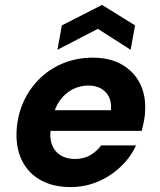

<svg xmlns="http://www.w3.org/2000/svg" viewBox="-20 -747 648 779"><path d="M266 12Q197 12 147 -15Q97 -42 71 -92Q45 -142 47 -209Q49 -271 72 -326Q95 -381 136 -423Q177 -465 233 -489Q289 -513 357 -513Q425 -513 473 -486Q521 -459 546 -412Q571 -365 569 -304Q569 -281 564.5 -258Q560 -235 555 -216H146L161 -300H430Q433 -332 422 -354Q411 -376 389.5 -388Q368 -400 339 -400Q305 -400 274.5 -384.5Q244 -369 222 -338Q200 -307 192 -260L187 -230Q180 -193 189.5 -164Q199 -135 223.5 -118.5Q248 -102 284 -102Q320 -102 346.5 -117.5Q373 -133 390 -157H532Q510 -109 469.5 -70.5Q429 -32 377 -10Q325 12 266 12ZM213 -545 231 -644 394 -727 528 -644 510 -545 377 -630Z"/></svg>

Font: DM Sans 18pt ExtraBold
Style: Italic
Weight: 800
Italic angle: -10°
Designer: Colophon Foundry, Jonny Pinhorn
Foundry: Colophon Foundry
Version: Version 4.004;gftools[0.9.30]